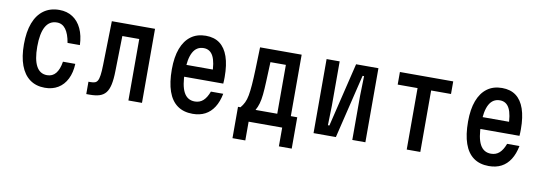

<svg xmlns="http://www.w3.org/2000/svg" viewBox="-58 -998 4316 1532"><g transform="rotate(10 2100.0 -232.0)"><path d="M315 16Q243 16 193 -20.5Q143 -57 117 -127Q91 -197 91 -297Q91 -399 118 -470Q145 -541 197 -578.5Q249 -616 323 -616Q385 -616 431 -586Q477 -556 503 -500.5Q529 -445 532 -368H432Q420 -440 392.5 -477Q365 -514 321 -514Q260 -514 229.5 -459Q199 -404 199 -297Q199 -193 228 -139.5Q257 -86 315 -86Q359 -86 385.5 -118.5Q412 -151 422 -214H522Q519 -143 493 -91Q467 -39 421.5 -11.5Q376 16 315 16Z M650 8V-92H666Q687 -92 701 -96.5Q715 -101 723.5 -115.5Q732 -130 736.5 -161Q741 -192 742 -244L750 -600H1100V0H990V-498H853L847 -214Q846 -147 836.5 -103.5Q827 -60 807.5 -36Q788 -12 757 -2Q726 8 680 8Z M1366 -360H1650L1612 -317Q1612 -418 1587 -467Q1562 -516 1510 -516Q1452 -516 1423 -462.5Q1394 -409 1394 -305Q1394 -193 1423 -138.5Q1452 -84 1512 -84Q1552 -84 1579.5 -108.5Q1607 -133 1626 -184H1726Q1713 -118 1684.5 -73.5Q1656 -29 1613 -6.5Q1570 16 1512 16Q1438 16 1388 -20Q1338 -56 1313 -127.5Q1288 -199 1288 -305Q1288 -405 1314 -474Q1340 -543 1389.5 -579.5Q1439 -616 1510 -616Q1578 -616 1623 -582.5Q1668 -549 1691 -482.5Q1714 -416 1714 -317Q1714 -304 1713.5 -289.5Q1713 -275 1712 -264H1366Z M1860 152V-102H1880Q1898 -123 1910 -147.5Q1922 -172 1928.5 -207.5Q1935 -243 1939 -294.5Q1943 -346 1945.5 -421Q1948 -496 1951 -600H2288V-102H2340V152H2236V0H1964V152ZM2002 -102H2178V-498H2053Q2049 -406 2046.5 -342Q2044 -278 2039.5 -234Q2035 -190 2026 -159Q2017 -128 2002 -102Z M2490 0V-600H2596V-240L2592 -82H2604L2729 -600H2910V0H2804V-360L2808 -518H2796L2671 0Z M3245 0V-498H3084V-600H3516V-498H3355V0Z M3766 -360H4050L4012 -317Q4012 -418 3987 -467Q3962 -516 3910 -516Q3852 -516 3823 -462.5Q3794 -409 3794 -305Q3794 -193 3823 -138.5Q3852 -84 3912 -84Q3952 -84 3979.5 -108.5Q4007 -133 4026 -184H4126Q4113 -118 4084.5 -73.5Q4056 -29 4013 -6.5Q3970 16 3912 16Q3838 16 3788 -20Q3738 -56 3713 -127.5Q3688 -199 3688 -305Q3688 -405 3714 -474Q3740 -543 3789.5 -579.5Q3839 -616 3910 -616Q3978 -616 4023 -582.5Q4068 -549 4091 -482.5Q4114 -416 4114 -317Q4114 -304 4113.5 -289.5Q4113 -275 4112 -264H3766Z"/></g></svg>

Font: Martian Mono Condensed
Style: Regular
Weight: 400
Width: 3
Designer: Roman Shamin
Foundry: Evil Martians
Version: Version 1.000